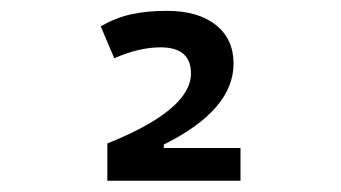

<svg xmlns="http://www.w3.org/2000/svg" viewBox="-20 -723 626 352"><path d="M176.8 -391.6V-460Q330.1 -521.5 330.1 -588.4Q330.1 -636.2 274.4 -636.2Q234.9 -636.2 189.5 -616.2L164.6 -674.8Q191.9 -690.4 220.5 -696.8Q249 -703.1 286.1 -703.1Q343.3 -703.1 375.7 -677.2Q408.2 -651.4 408.2 -606.4Q408.2 -521.5 280.3 -458V-451.7H420.9V-391.6Z"/></svg>

Font: CaskaydiaMono NF SemiLight
Style: Regular
Weight: 350
Designer: Aaron Bell
Foundry: Saja Typeworks
Version: Version 2111.001; ttfautohint (v1.8.4);Nerd Fonts 3.1.1